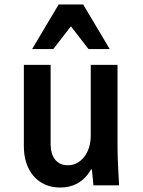

<svg xmlns="http://www.w3.org/2000/svg" viewBox="-20 -831 640 861"><path d="M507 -180V-540H387V-225Q387 -195 379.5 -170.5Q372 -146 358 -128Q344 -110 325.5 -100Q307 -90 284 -90Q248 -90 227.5 -115Q207 -140 207 -185V-540H87V-175Q87 -133 98.5 -99Q110 -65 131.5 -40.5Q153 -16 183 -3Q213 10 250 10Q289 10 320 -5Q351 -20 372.5 -47.5Q394 -75 405.5 -115Q417 -155 417 -205L362 -71H392Q394 -54 395.5 -36.5Q397 -19 399 0H514Q511 -48 509 -95Q507 -142 507 -180ZM124 -611H219L298 -713L377 -611H472L353 -811H243Z"/></svg>

Font: CommitMonoV142 ExtLt
Style: Regular
Weight: 200
Monospace: yes
Designer: Eigil Nikolajsen
Foundry: Eigil Nikolajsen
Version: Version 1.142